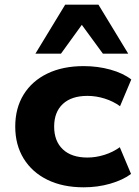

<svg xmlns="http://www.w3.org/2000/svg" viewBox="-20 -788 594 819"><path d="M337 11Q248 11 182.5 -21Q117 -53 81 -111.5Q45 -170 45 -248Q45 -327 81 -385Q117 -443 182.5 -474.5Q248 -506 337 -506Q397 -506 451 -491Q505 -476 540 -449L492 -335Q463 -356 426.5 -367.5Q390 -379 353 -379Q285 -379 248 -344.5Q211 -310 211 -248Q211 -186 248 -151Q285 -116 353 -116Q389 -116 425.5 -127.5Q462 -139 491 -160L539 -46Q504 -20 450.5 -4.5Q397 11 337 11ZM131 -559 258 -768H400L527 -559H419L329 -682L240 -559Z"/></svg>

Font: Nunito Sans 10pt SemiExpanded ExtraBold
Style: Regular
Weight: 800
Width: 6
Designer: Vernon Adams
Foundry: Vernon Adams
Version: Version 3.101;gftools[0.9.27]